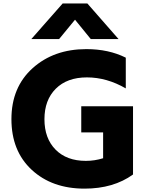

<svg xmlns="http://www.w3.org/2000/svg" viewBox="-20 -1079 881 1141"><path d="M493.2 -787.1Q626 -787.1 727.5 -736.3V-553.7Q614.3 -619.1 496.6 -619.1Q378.9 -619.1 311.5 -551.8Q244.1 -484.4 244.1 -370.6Q244.1 -256.8 310.1 -189.9Q376 -123 490.2 -123Q543 -123 592.8 -138.7V-292H462.9V-447.3H770.5V-42Q654.3 42 482.4 42Q289.1 42 168.5 -69.8Q47.9 -181.6 47.9 -371.1Q47.9 -560.5 173.8 -673.8Q299.8 -787.1 493.2 -787.1ZM166 -846.7 352.5 -1058.6H499L684.6 -846.7H519.5L425.8 -961.9L331.1 -846.7Z"/></svg>

Font: GenEi M Gothic v2 Heavy
Style: Regular
Weight: 800
Version: Version 2.0